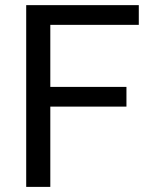

<svg xmlns="http://www.w3.org/2000/svg" viewBox="-20 -731 593 751"><path d="M474.6 -391.1V-314H176.8V0H82.5V-710.9H522.9V-633.8H176.8V-391.1Z"/></svg>

Font: Vazirmatn UI FD
Style: Regular
Weight: 400
Designer: Saber Rastikerdar
Foundry: Saber Rastikerdar
Version: Version 33.003